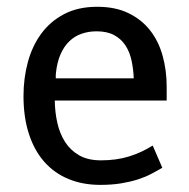

<svg xmlns="http://www.w3.org/2000/svg" viewBox="-20 -528 549 558"><path d="M451.7 -40.5Q436 -31.2 418.7 -22.2Q401.4 -13.2 379.9 -6.3Q358.4 0.5 331.8 4.9Q305.2 9.3 271.5 9.3Q220.2 9.3 179 -7.8Q137.7 -24.9 108.6 -57.9Q79.6 -90.8 64 -138.9Q48.3 -187 48.3 -249Q48.3 -300.8 61 -347.7Q73.7 -394.5 99.9 -430.2Q126 -465.8 166.5 -487.1Q207 -508.3 262.7 -508.3Q315.4 -508.3 353.5 -489.7Q391.6 -471.2 416.3 -439.7Q440.9 -408.2 452.6 -366Q464.4 -323.7 464.4 -276.4V-235.8H139.2Q139.6 -202.1 146.7 -170.7Q153.8 -139.2 169.4 -115Q185.1 -90.8 210.4 -76.4Q235.8 -62 273.4 -62Q318.4 -62 354.7 -73.2Q391.1 -84.5 423.8 -105ZM260.7 -437Q237.3 -437 217 -429.9Q196.8 -422.9 181.4 -408Q166 -393.1 156 -370.4Q146 -347.7 142.6 -316.4Q142.1 -314 142.1 -309.6Q142.1 -305.2 142.1 -300.3H368.7Q367.7 -327.1 362.3 -352.1Q356.9 -377 344.7 -395.8Q332.5 -414.6 312 -425.8Q291.5 -437 260.7 -437Z"/></svg>

Font: Shanti
Style: Regular
Weight: 400
Designer: vernon adams
Foundry: vernon adams
Version: Version 1.000